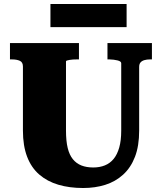

<svg xmlns="http://www.w3.org/2000/svg" viewBox="-20 -926 812 963"><path d="M311 -271Q311 -219 319.5 -184Q328 -149 345.5 -127.5Q363 -106 388.5 -96Q414 -86 448 -86Q480 -86 506 -96.5Q532 -107 550 -129Q568 -151 578 -186Q588 -221 588 -271V-609Q588 -614 583 -617.5Q578 -621 569.5 -623Q561 -625 550.5 -626.5Q540 -628 530 -628H519V-710H742V-628H732Q717 -628 704.5 -624.5Q692 -621 685 -613Q678 -605 678 -590V-271Q678 -194 657 -139.5Q636 -85 597.5 -50Q559 -15 508 1Q457 17 397 17Q328 17 272.5 0.5Q217 -16 177 -50.5Q137 -85 116 -140Q95 -195 95 -271V-592Q95 -614 79.5 -621Q64 -628 40 -628H30V-710H376V-628H365Q356 -628 346.5 -627.5Q337 -627 329 -625.5Q321 -624 316 -622.5Q311 -621 311 -618ZM233 -906H615V-790H233Z"/></svg>

Font: Roboto Serif 20pt ExtraBold
Style: Regular
Weight: 800
Version: Version 1.008